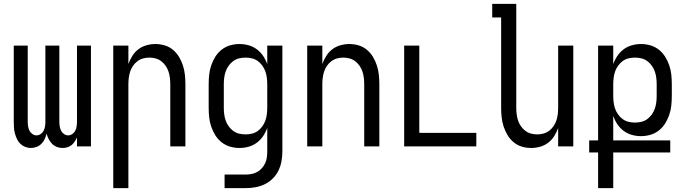

<svg xmlns="http://www.w3.org/2000/svg" viewBox="-20 -755 3540 990"><path d="M139 8Q124 8 110 2.5Q96 -3 85 -13.5Q74 -24 67.5 -38Q61 -52 57 -66.5Q53 -81 52 -96Q51 -111 51 -126V-520H123V-126Q123 -115 125 -103Q127 -91 132 -81Q137 -71 147 -64Q157 -57 168 -57Q180 -57 190 -64Q200 -71 205 -81Q210 -91 212 -103Q214 -115 214 -126V-520H286V-126Q286 -115 288 -103Q290 -91 295 -81Q300 -71 310 -64Q320 -57 332 -57Q343 -57 353 -64Q363 -71 368 -81Q373 -91 375 -103Q377 -115 377 -126V-520H449V0H377V-46Q372 -35 365 -24.5Q358 -14 348.5 -6.5Q339 1 327 4.5Q315 8 302 8Q287 8 273 2.5Q259 -3 248.5 -13.5Q238 -24 231 -38Q224 -52 220 -66Q217 -52 210.5 -38Q204 -24 193.5 -13.5Q183 -3 168.5 2.5Q154 8 139 8Z M564 215V-520H642V-425Q650 -447 662.5 -467Q675 -487 693.5 -501Q712 -515 735 -521.5Q758 -528 781 -528Q806 -528 829.5 -521Q853 -514 872 -498Q891 -482 903.5 -461Q916 -440 923.5 -416.5Q931 -393 933.5 -368.5Q936 -344 936 -320V0H858V-320Q858 -337 856 -353.5Q854 -370 849 -385.5Q844 -401 834.5 -415Q825 -429 812 -439Q799 -449 783 -453.5Q767 -458 750 -458Q733 -458 717 -453.5Q701 -449 688 -439Q675 -429 665.5 -415Q656 -401 651 -385.5Q646 -370 644 -353.5Q642 -337 642 -320V215Z M1138 215V145H1246Q1262 145 1277.5 142Q1293 139 1306.5 131.5Q1320 124 1330.5 112Q1341 100 1347.5 86Q1354 72 1356 56.5Q1358 41 1358 25V-96Q1350 -73 1336.5 -53Q1323 -33 1304 -19Q1285 -5 1262 1.5Q1239 8 1215 8Q1190 8 1166 1Q1142 -6 1122.5 -21.5Q1103 -37 1090 -58Q1077 -79 1069 -102.5Q1061 -126 1058.5 -150.5Q1056 -175 1056 -200V-320Q1056 -345 1058.5 -369.5Q1061 -394 1069 -417.5Q1077 -441 1090 -462Q1103 -483 1122.5 -498.5Q1142 -514 1166 -521Q1190 -528 1215 -528Q1239 -528 1262 -521.5Q1285 -515 1304 -501Q1323 -487 1336.5 -467Q1350 -447 1358 -424V-520H1436V25Q1436 51 1431.5 76Q1427 101 1416 124Q1405 147 1386.5 165.5Q1368 184 1345 195Q1322 206 1297 210.5Q1272 215 1246 215ZM1246 -62Q1263 -62 1279.5 -66Q1296 -70 1309.5 -80Q1323 -90 1333 -104Q1343 -118 1348.5 -134Q1354 -150 1356 -166.5Q1358 -183 1358 -200V-320Q1358 -337 1356 -353.5Q1354 -370 1348.5 -386Q1343 -402 1333 -416Q1323 -430 1309.5 -440Q1296 -450 1279.5 -454Q1263 -458 1246 -458Q1229 -458 1212.5 -454Q1196 -450 1182.5 -440Q1169 -430 1159 -416Q1149 -402 1143.5 -386Q1138 -370 1136 -353.5Q1134 -337 1134 -320V-200Q1134 -183 1136 -166.5Q1138 -150 1143.5 -134Q1149 -118 1159 -104Q1169 -90 1182.5 -80Q1196 -70 1212.5 -66Q1229 -62 1246 -62Z M1564 0V-520H1642V-425Q1650 -447 1662.5 -467Q1675 -487 1693.5 -501Q1712 -515 1735 -521.5Q1758 -528 1781 -528Q1806 -528 1829.5 -521Q1853 -514 1872 -498Q1891 -482 1903.5 -461Q1916 -440 1923.5 -416.5Q1931 -393 1933.5 -368.5Q1936 -344 1936 -320V0H1858V-320Q1858 -337 1856 -353.5Q1854 -370 1849 -385.5Q1844 -401 1834.5 -415Q1825 -429 1812 -439Q1799 -449 1783 -453.5Q1767 -458 1750 -458Q1733 -458 1717 -453.5Q1701 -449 1688 -439Q1675 -429 1665.5 -415Q1656 -401 1651 -385.5Q1646 -370 1644 -353.5Q1642 -337 1642 -320V0Z M2064 0V-520H2142V-70H2436V0Z M2719 8Q2694 8 2670.5 1Q2647 -6 2628 -22Q2609 -38 2596.5 -59Q2584 -80 2576.5 -103.5Q2569 -127 2566.5 -151.5Q2564 -176 2564 -200V-665H2518V-735H2642V-200Q2642 -183 2644 -166.5Q2646 -150 2651 -134.5Q2656 -119 2665.5 -105Q2675 -91 2688 -81Q2701 -71 2717 -66.5Q2733 -62 2750 -62Q2767 -62 2783 -66.5Q2799 -71 2812 -81Q2825 -91 2834.5 -105Q2844 -119 2849 -134.5Q2854 -150 2856 -166.5Q2858 -183 2858 -200V-520H2936V0H2858V-95Q2850 -73 2837.5 -53Q2825 -33 2806.5 -19Q2788 -5 2765 1.5Q2742 8 2719 8Z M3064 215V31H3018V-31H3064V-520H3142V-424Q3150 -447 3163.5 -467Q3177 -487 3196 -501Q3215 -515 3238 -521.5Q3261 -528 3285 -528Q3310 -528 3334 -521Q3358 -514 3377.5 -498.5Q3397 -483 3410 -462Q3423 -441 3431 -417.5Q3439 -394 3441.5 -369.5Q3444 -345 3444 -320V-261Q3444 -236 3441.5 -211.5Q3439 -187 3431 -163.5Q3423 -140 3410 -119Q3397 -98 3377.5 -82.5Q3358 -67 3334 -60Q3310 -53 3285 -53Q3261 -53 3238 -59.5Q3215 -66 3196 -80Q3177 -94 3163.5 -114Q3150 -134 3142 -157V-31H3436V31H3142V215ZM3254 -123Q3271 -123 3287.5 -127Q3304 -131 3317.5 -141Q3331 -151 3341 -165Q3351 -179 3356.5 -195Q3362 -211 3364 -227.5Q3366 -244 3366 -261V-320Q3366 -337 3364 -353.5Q3362 -370 3356.5 -386Q3351 -402 3341 -416Q3331 -430 3317.5 -440Q3304 -450 3287.5 -454Q3271 -458 3254 -458Q3237 -458 3220.5 -454Q3204 -450 3190.5 -440Q3177 -430 3167 -416Q3157 -402 3151.5 -386Q3146 -370 3144 -353.5Q3142 -337 3142 -320V-261Q3142 -244 3144 -227.5Q3146 -211 3151.5 -195Q3157 -179 3167 -165Q3177 -151 3190.5 -141Q3204 -131 3220.5 -127Q3237 -123 3254 -123Z"/></svg>

Font: Iosevka Term Curly
Style: Regular
Weight: 400
Designer: Belleve Invis
Foundry: Belleve Invis
Version: Version 32.3.0